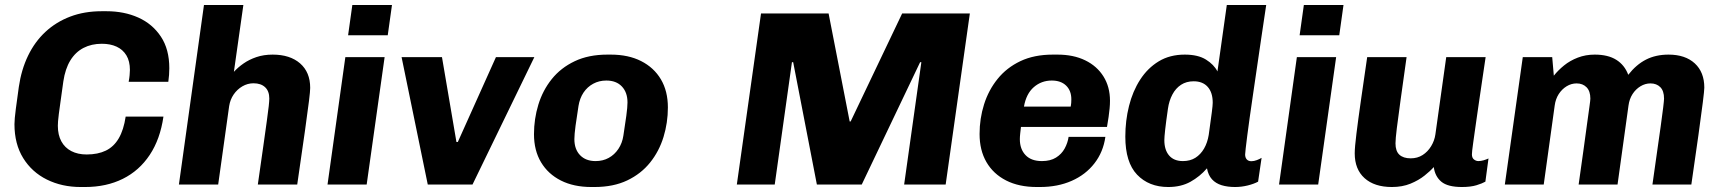

<svg xmlns="http://www.w3.org/2000/svg" viewBox="-20 -740 6902 770"><path d="M303.5 10Q228.5 10 168.2 -19.8Q108 -49.5 73 -106Q38 -162.5 38 -242Q38 -261.5 43.5 -303.5Q49 -345.5 55.5 -391.5Q65.5 -460.5 92.5 -516.5Q119.5 -572.5 162.2 -612.2Q205 -652 261.8 -673.5Q318.5 -695 388 -695H407Q478 -695 534.8 -669.5Q591.5 -644 625.2 -593.2Q659 -542.5 659 -466.5Q659 -453 658 -439.5Q657 -426 655 -412H496Q499 -428 499.8 -438.5Q500.5 -449 501 -459.5Q501 -494.5 487 -517.8Q473 -541 447.8 -552.8Q422.5 -564.5 388.5 -564.5Q347 -564.5 314.8 -547.8Q282.5 -531 262 -497.5Q241.5 -464 234 -413.5Q227 -364.5 222.8 -333.2Q218.5 -302 216 -283.5Q213.5 -265 212.8 -254.2Q212 -243.5 212 -235.5Q212 -199 226 -173.2Q240 -147.5 266 -134Q292 -120.5 327.5 -120.5Q372.5 -120.5 404.5 -136Q436.5 -151.5 456.2 -185.2Q476 -219 484 -272.5H635.5Q622.5 -182 580.5 -118.8Q538.5 -55.5 472.5 -22.8Q406.5 10 321 10Z M697.5 0 798 -720H956L918 -452Q934.5 -470 956.8 -485.5Q979 -501 1008.2 -511Q1037.5 -521 1073.5 -521Q1143 -521 1183.5 -485.8Q1224 -450.5 1224 -387.5Q1224 -374.5 1219.2 -335.5Q1214.5 -296.5 1203.2 -216.5Q1192 -136.5 1172 0H1014Q1027 -90.5 1035.8 -152.8Q1044.5 -215 1050 -254.2Q1055.5 -293.5 1057.8 -314.8Q1060 -336 1060 -345Q1060 -374.5 1043.2 -390.2Q1026.5 -406 996.5 -406Q973 -406 952 -393.8Q931 -381.5 917 -361Q903 -340.5 899 -314.5L855 0Z M1293.5 0 1365 -511H1522.5L1450.5 0ZM1376 -598.5 1393 -720H1552L1535 -598.5Z M1695.5 0 1590.5 -511H1752.5L1810.5 -170.5H1816L1969 -511H2123L1875 0Z M2351.5 10Q2281 10 2229.5 -16Q2178 -42 2149.8 -89.2Q2121.5 -136.5 2121.5 -202Q2121.5 -263 2139 -320.2Q2156.5 -377.5 2192.8 -422.8Q2229 -468 2284.8 -494.5Q2340.5 -521 2416 -521H2429.5Q2500 -521 2551.2 -495Q2602.5 -469 2630.5 -421.8Q2658.5 -374.5 2658.5 -309Q2658.5 -248 2641 -190.8Q2623.5 -133.5 2587.2 -88.2Q2551 -43 2495.5 -16.5Q2440 10 2364 10ZM2368.5 -94Q2398 -94 2421.2 -106.8Q2444.5 -119.5 2460 -142.8Q2475.5 -166 2480 -196Q2487 -240.5 2491.8 -275.8Q2496.5 -311 2496.5 -329Q2496.5 -369.5 2474 -393.2Q2451.5 -417 2411.5 -417Q2382.5 -417 2359 -404.2Q2335.5 -391.5 2320.2 -368.8Q2305 -346 2300 -315Q2293 -271 2288.2 -235.8Q2283.5 -200.5 2283.5 -182Q2283.5 -141.5 2306.2 -117.8Q2329 -94 2368.5 -94Z M2935 0 3032 -686H3303L3387.5 -253H3391.5L3598 -686H3869.5L3772.5 0H3606L3675 -490.5H3670L3436 0H3256L3161 -490.5H3156L3087 0Z M4138 10Q4066.5 10 4015 -16.2Q3963.5 -42.5 3936 -90Q3908.5 -137.5 3908.5 -202.5Q3908.5 -264.5 3926.5 -321.5Q3944.5 -378.5 3980.8 -423.5Q4017 -468.5 4072.2 -494.8Q4127.5 -521 4202.5 -521H4221Q4285 -521 4332.2 -498Q4379.5 -475 4405.5 -433.2Q4431.5 -391.5 4431.5 -336Q4431.5 -321 4430 -305.2Q4428.5 -289.5 4426 -271.5Q4423.5 -253.5 4419.5 -231H4074.5Q4073 -218.5 4071.5 -205Q4070 -191.5 4070 -182Q4070 -142 4092.8 -118Q4115.5 -94 4158.5 -94Q4192.5 -94 4215 -108Q4237.5 -122 4249.8 -144.5Q4262 -167 4265.5 -191H4413Q4404.5 -130.5 4369.2 -85Q4334 -39.5 4278 -14.8Q4222 10 4150.5 10ZM4086.5 -312.5H4274Q4275.5 -320.5 4276 -327Q4276.5 -333.5 4276.5 -341.5Q4276.5 -376.5 4255.5 -396.8Q4234.5 -417 4198 -417Q4156.5 -417 4126 -390.5Q4095.5 -364 4086.5 -312.5Z M4665 10Q4587.5 10 4540.2 -39.5Q4493 -89 4493 -192Q4493 -256 4507.8 -315Q4522.5 -374 4552.5 -420.5Q4582.5 -467 4627 -494Q4671.5 -521 4731.5 -521Q4784.5 -521 4816.5 -501Q4848.5 -481 4862.5 -453.5L4900 -720H5058Q5048 -652.5 5038.5 -589.2Q5029 -526 5020.8 -468.2Q5012.5 -410.5 5005 -360.2Q4997.5 -310 4991.8 -268.5Q4986 -227 4982 -195.8Q4978 -164.5 4975.8 -145.2Q4973.5 -126 4973.5 -120.5Q4973.5 -108 4980 -100.8Q4986.5 -93.5 4998.5 -93.5Q5009 -93.5 5020.2 -97.8Q5031.5 -102 5039.5 -107L5025.5 -11.5Q5009 -2.5 4983.8 3.8Q4958.5 10 4933 10Q4903 10 4879.2 2.8Q4855.5 -4.5 4840.5 -21Q4825.5 -37.5 4820.5 -65Q4792 -32 4754.2 -11Q4716.5 10 4665 10ZM4724 -94Q4753 -94 4774 -107.2Q4795 -120.5 4808.8 -144.2Q4822.5 -168 4827.5 -199Q4836.5 -263 4840 -290.5Q4843.5 -318 4843.5 -328Q4843.5 -369 4823.5 -391.5Q4803.5 -414 4767 -414Q4738 -414 4716.5 -400Q4695 -386 4681.8 -361Q4668.5 -336 4664 -304.5Q4656 -249.5 4652.8 -219.8Q4649.5 -190 4649.5 -178Q4649.5 -138.5 4668.8 -116.2Q4688 -94 4724 -94Z M5109.5 0 5181 -511H5338.5L5266.5 0ZM5192 -598.5 5209 -720H5368L5351 -598.5Z M5562 10Q5492 10 5452.5 -25.5Q5413 -61 5413 -125Q5413 -149 5419.8 -203.5Q5426.5 -258 5437.8 -337Q5449 -416 5463 -511H5621Q5607 -410.5 5597 -339.5Q5587 -268.5 5581.8 -225.5Q5576.5 -182.5 5576.5 -165Q5576.5 -134 5592.2 -119.5Q5608 -105 5637.5 -105Q5664.5 -105 5685.2 -118.2Q5706 -131.5 5719.5 -153.8Q5733 -176 5736.5 -201L5780 -511H5938Q5930.5 -460.5 5924 -416.5Q5917.5 -372.5 5912 -334.8Q5906.5 -297 5902 -265.5Q5897.5 -234 5894 -209.2Q5890.5 -184.5 5888 -166.5Q5885.5 -148.5 5884.2 -137Q5883 -125.5 5883 -121Q5883 -107 5891.2 -100.5Q5899.5 -94 5909 -94Q5919 -94 5930 -97.2Q5941 -100.5 5949.5 -104.5L5937 -11.5Q5925 -4.5 5901.5 2.8Q5878 10 5843 10Q5786 10 5760.5 -11.2Q5735 -32.5 5730 -70Q5716.5 -54.5 5693 -35.8Q5669.5 -17 5636.8 -3.5Q5604 10 5562 10Z M6015 0 6087 -511H6205L6211.5 -436.5Q6228.5 -458 6252.5 -477.5Q6276.5 -497 6307.8 -509Q6339 -521 6375.5 -521Q6429 -521 6462.2 -500Q6495.5 -479 6510 -440Q6542 -481 6581.2 -501Q6620.5 -521 6671.5 -521Q6738.5 -521 6776.8 -485.8Q6815 -450.5 6815 -388.5Q6815 -377.5 6809 -329.5Q6803 -281.5 6791.5 -199Q6780 -116.5 6763 0H6607Q6616.5 -68 6625 -127.2Q6633.5 -186.5 6640 -232.8Q6646.5 -279 6650 -308.2Q6653.5 -337.5 6653.5 -344.5Q6653.5 -375.5 6638.5 -390.5Q6623.5 -405.5 6599 -405.5Q6578 -405.5 6559 -394Q6540 -382.5 6527.2 -362.8Q6514.5 -343 6511 -317L6467 0H6311Q6322.5 -81 6331 -142.5Q6339.5 -204 6345.2 -246.5Q6351 -289 6354.5 -313.5Q6358 -338 6358 -344.5Q6358 -374.5 6342.8 -390Q6327.5 -405.5 6303 -405.5Q6281.5 -405.5 6262.8 -394Q6244 -382.5 6231.2 -362.8Q6218.5 -343 6215 -317L6171 0Z"/></svg>

Font: Chivo Medium
Style: Italic
Weight: 500
Italic angle: -8.05°
Designer: Hector Gatti
Foundry: Omnibus-Type
Version: Version 2.002